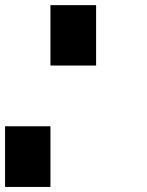

<svg xmlns="http://www.w3.org/2000/svg" viewBox="-20 -740 580 760"><path d="M0 -240.2Q44.9 -240.2 179.7 -240.2Q179.7 -179.7 179.7 0Q134.8 0 0 0Q0 -59.6 0 -240.2ZM179.7 -480.5Q179.7 -540 179.7 -719.7Q224.6 -719.7 360.4 -719.7Q360.4 -660.2 360.4 -480.5Q315.4 -480.5 179.7 -480.5Z"/></svg>

Font: RevK
Style: Book
Weight: 400
Designer: RevK
Foundry: RevK
Version: Version 1.0